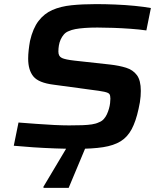

<svg xmlns="http://www.w3.org/2000/svg" viewBox="-20 -716 770 934"><path d="M353 8Q304 8 248.5 6Q193 4 141 0.5Q89 -3 47 -7L70 -120Q111 -117 156 -113.5Q201 -110 243.5 -108Q286 -106 316 -106Q354 -106 380.5 -107Q407 -108 427 -111Q447 -114 461 -121Q475 -126 484.5 -136.5Q494 -147 500 -160Q506 -173 510 -187Q514 -201 515.5 -214Q517 -227 517 -236Q517 -251 512.5 -258Q508 -265 487.5 -269.5Q467 -274 418 -280L241 -304Q168 -313 142.5 -344Q117 -375 117 -431Q117 -450 119.5 -472.5Q122 -495 126 -517Q140 -578 167.5 -614Q195 -650 235 -667.5Q275 -685 328 -690.5Q381 -696 447 -696Q491 -696 540.5 -694Q590 -692 635.5 -687.5Q681 -683 714 -677L692 -568Q657 -573 615 -576Q573 -579 531.5 -580.5Q490 -582 454 -582Q419 -582 392.5 -580Q366 -578 347 -574.5Q328 -571 313 -564Q300 -559 290.5 -548Q281 -537 275 -523.5Q269 -510 266.5 -495Q264 -480 264 -465Q264 -442 281 -434Q298 -426 343 -421L516 -402Q560 -397 593.5 -386.5Q627 -376 646 -350.5Q665 -325 665 -274Q665 -262 664 -248Q663 -234 660.5 -218.5Q658 -203 654 -186Q641 -126 620.5 -87.5Q600 -49 566.5 -28.5Q533 -8 481.5 0Q430 8 353 8ZM192 198 191 193 312 -10H399V-5L314 198Z"/></svg>

Font: Saira Expanded SemiBold
Style: Italic
Weight: 600
Width: 7
Italic angle: -12°
Designer: Hector Gatti with collaboration of the Omnibus-Type team
Foundry: Omnibus-Type
Version: Version 1.101